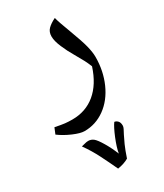

<svg xmlns="http://www.w3.org/2000/svg" viewBox="-265 -476 929 1090"><g transform="rotate(-30 199.0 69.0)"><path d="M113.8 250Q87.4 250 41.3 230.2Q-4.9 210.4 -40 184.1L-23.9 145Q17.1 153.3 39.1 155.8Q61 158.2 86.9 158.2Q174.8 158.2 238 105.7Q301.3 53.2 334 -47.9Q323.2 -74.7 313 -94.2Q302.7 -113.8 278.3 -156.2Q256.3 -192.9 237.8 -236.1Q219.2 -279.3 219.2 -309.1Q219.2 -338.9 237.5 -357.2Q255.9 -375.5 288.1 -391.1Q295.9 -359.4 321.3 -293.5Q356.9 -199.2 367.4 -156.7Q377.9 -114.3 377.9 -85Q377.9 6.8 343.5 84.5Q309.1 162.1 248.3 206.1Q187.5 250 113.8 250ZM217.8 457.5Q224.1 419.9 246.3 365.7Q268.6 311.5 285.6 288.6Q297.9 290 307.4 300.3Q316.9 310.5 316.9 330.6Q316.9 339.4 311.5 349.9Q306.2 360.4 296.4 378.9Q286.6 397.5 273.2 427.5Q259.8 457.5 243.7 505.4Q213.4 522.9 171.9 529.3Q146 473.6 119.1 420.4Q92.3 367.2 56.6 317.4L78.6 312Q91.8 308.1 103 308.1Q122.1 308.1 137.2 320.3Q152.3 332.5 176.3 372.8Q200.2 413.1 217.8 457.5Z"/></g></svg>

Font: Droid Arabic Naskh
Style: Regular
Weight: 400
Designer: Pascal Zoghbi
Foundry: Ascender Corporation
Version: Version 1.00